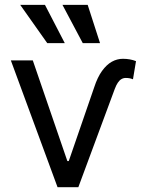

<svg xmlns="http://www.w3.org/2000/svg" viewBox="-20 -783 614 803"><path d="M117.2 -530.3 261.7 -109.4H267.6L374 -418Q387.7 -460 406.7 -486.3Q425.8 -512.7 447.8 -524.9Q469.7 -537.1 494.1 -537.1Q524.4 -537.1 548.8 -527.3L536.1 -451.2Q536.1 -451.2 535.6 -451.7Q535.2 -452.1 534.2 -452.1Q522.5 -457 505.9 -457Q496.1 -457 487.8 -452.1Q479.5 -447.3 472.7 -437Q465.8 -426.8 460 -411.1L307.6 0H220.7L25.4 -530.3ZM64.5 -762.7H168L251 -602.5H177.7ZM241.2 -762.7H346.7L398.4 -602.5H326.2Z"/></svg>

Font: Pretendard Std Variable
Style: Regular
Weight: 400
Designer: Base glyphs from Inter by Rasmus Andersson; Hangeul glyphs from Noto Sans CJK(Source Han Sans) by Jang Soo-young and Kan
Foundry: Kil Hyung-jin
Version: Version 1.309;Glyphs 3.2 (3225)